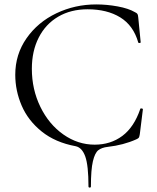

<svg xmlns="http://www.w3.org/2000/svg" viewBox="-20 -656 709 868"><path d="M322 5Q230 -12 168.5 -61.5Q107 -111 78 -178.5Q49 -246 49 -318Q49 -410 100 -483Q151 -556 235 -596Q319 -636 415 -636Q463 -636 512 -627Q561 -618 590 -601Q599 -597 601.5 -592.5Q604 -588 605 -577L616 -465Q616 -462 611 -461.5Q606 -461 605 -464Q583 -541 523.5 -577.5Q464 -614 376 -614Q300 -614 243 -580.5Q186 -547 155 -486Q124 -425 124 -345Q124 -252 162.5 -173Q201 -94 266.5 -48Q332 -2 408 -2Q480 -2 533 -41.5Q586 -81 614 -163Q614 -166 618 -166Q621 -166 623.5 -165Q626 -164 626 -162L612 -49Q610 -37 607.5 -33.5Q605 -30 596 -26Q538 0 467 8Q440 11 424.5 23Q409 35 400 73Q391 111 391 187Q391 192 385.5 192Q380 192 380 187Q380 92 365.5 51.5Q351 11 322 5Z"/></svg>

Font: Cormorant Unicase
Style: Regular
Weight: 400
Designer: Christian Thalmann (Catharsis Fonts)
Foundry: Catharsis Fonts
Version: Version 4.000